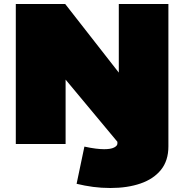

<svg xmlns="http://www.w3.org/2000/svg" viewBox="-20 -720 921 960"><path d="M59 0V-700H306L574 -357V-700H822V12Q822 83 785 129Q748 175 682.5 197.5Q617 220 532 220Q487 220 445.5 214.5Q404 209 363 199L402 13Q434 20 458.5 23Q483 26 501 26Q534 26 550.5 17.5Q567 9 567 -2V-11L308 -322V0Z"/></svg>

Font: Georama Extended Black
Style: Regular
Weight: 900
Width: 7
Designer: Jean-Baptiste Levee
Foundry: Production Type
Version: Version 1.000